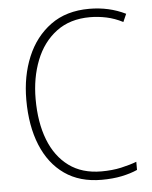

<svg xmlns="http://www.w3.org/2000/svg" viewBox="-53 -768 651 822"><g transform="rotate(-5 273.0 -357.0)"><path d="M361 -688Q275 -688 216.5 -644Q158 -600 128.5 -525Q99 -450 99 -359Q99 -258 128 -183.5Q157 -109 213.5 -67.5Q270 -26 353 -26Q400 -26 438 -34.5Q476 -43 505 -54V-19Q476 -6 437.5 2Q399 10 351 10Q257 10 192 -35.5Q127 -81 93 -164Q59 -247 59 -359Q59 -461 93.5 -543.5Q128 -626 195 -675Q262 -724 361 -724Q446 -724 517 -689L502 -655Q467 -673 431.5 -680.5Q396 -688 361 -688Z"/></g></svg>

Font: Noto Sans Tamil SemiCondensed ExtraLight
Style: Regular
Weight: 200
Width: 4
Designer: Jelle Bosma - Monotype Design Team
Foundry: Monotype Imaging Inc.
Version: Version 2.004; ttfautohint (v1.8.4.7-5d5b)